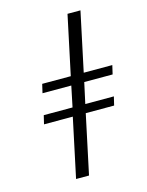

<svg xmlns="http://www.w3.org/2000/svg" viewBox="-115 -831 689 902"><g transform="rotate(-15 229.5 -380.0)"><path d="M141 0H204L265 -287H403L413 -329H274L296 -430H434L444 -473H305L366 -760H303L242 -473H103L93 -430H233L212 -329H72L62 -287H202Z"/></g></svg>

Font: Noto Serif Display ExtraCondensed Medium
Style: Italic
Weight: 500
Width: 2
Italic angle: -12°
Designer: Monotype Design Team
Foundry: Monotype Imaging Inc.
Version: Version 2.009